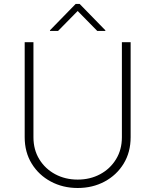

<svg xmlns="http://www.w3.org/2000/svg" viewBox="-20 -941 787 973"><path d="M597.7 -727.3H642V-245.7Q642 -169.4 606.4 -111.3Q570.7 -53.3 509.9 -20.8Q449.2 11.7 373.6 11.7Q298.7 11.7 237.6 -21Q176.5 -53.6 140.8 -111.7Q105.1 -169.7 105.1 -245.7V-727.3H149.5V-245.7Q149.5 -182.2 179.3 -133.7Q209.2 -85.2 259.9 -58.1Q310.7 -30.9 373.6 -30.9Q436.8 -30.9 487.4 -58.1Q538 -85.2 567.8 -133.7Q597.7 -182.2 597.7 -245.7ZM274.1 -784.1 373.6 -885.3 473 -784.1H513.8V-787.6L383.5 -921.2H363.6L233.3 -787.6V-784.1Z"/></svg>

Font: Inter UI Extra Light
Style: Regular
Weight: 200
Designer: Rasmus Andersson
Foundry: rsms
Version: 3.2;8d6f07862